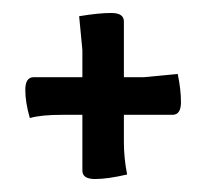

<svg xmlns="http://www.w3.org/2000/svg" viewBox="-20 -453 318 296"><path d="M76 -276Q43 -276 26 -271Q19 -295 19 -314.5Q19 -334 32 -334H107V-376L102 -428Q132 -433 151.5 -433Q171 -433 171 -420V-334H202L254 -339Q259 -315 259 -295.5Q259 -276 246 -276H171V-234Q171 -209 176 -184Q146 -177 126.5 -177Q107 -177 107 -190V-276Z"/></svg>

Font: Medula One
Style: Regular
Weight: 400
Designer: Luciano Vergara
Foundry: Luciano Vergara
Version: Version 1.002